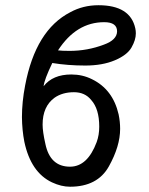

<svg xmlns="http://www.w3.org/2000/svg" viewBox="-20 -706 570 735"><path d="M248 -67.9Q314.9 -67.9 350.1 -162.1Q359.9 -189 359.9 -221.2Q359.9 -289.1 329.1 -323.2Q305.2 -353 263.2 -353Q219.2 -353 189 -332Q143.1 -298.8 143.1 -229Q143.1 -202.1 153.8 -154.8Q171.9 -67.9 248 -67.9ZM246.1 -511.2Q314.9 -511.2 377.9 -535.2Q427.7 -553.2 428.2 -585.9Q428.2 -621.1 378.9 -621.1Q272 -621.1 202.1 -513.2Q215.3 -511.2 246.1 -511.2ZM248 8.8Q214.8 8.8 179.2 -7.8Q98.1 -45.9 73.2 -163.1Q64.5 -208 64 -257.8Q64 -315.9 76.2 -378.9Q116.2 -590.8 249 -659.2Q297.9 -686 356.9 -686Q479 -686 498 -597.2Q500 -588.4 500 -578.1Q500 -553.2 483.4 -524.2Q466.8 -495.1 419.4 -475.1Q372.1 -455.1 306.2 -455.1Q240.2 -455.1 180.2 -464.8Q149.4 -400.9 147 -376Q182.1 -420.9 252.9 -420.9Q295.9 -420.9 332 -402.8Q412.1 -363.8 434.1 -268.1Q439.9 -240.2 439.9 -212.9Q439.9 -146 396.5 -68.6Q353 8.8 248 8.8Z"/></svg>

Font: LXGW WenKai Screen R
Style: Regular
Weight: 400
Designer: Fontworks Inc.
Version: Version 1.235;May 31, 2022